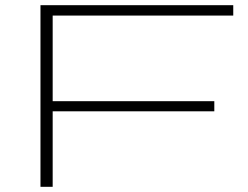

<svg xmlns="http://www.w3.org/2000/svg" viewBox="-20 -720 957 740"><path d="M136 0V-700H879V-660H183V-330H806V-291H183V0Z"/></svg>

Font: Georama ExtraExtended ExtraLight
Style: Regular
Weight: 200
Width: 8
Designer: Jean-Baptiste Levee
Foundry: Production Type
Version: Version 1.000